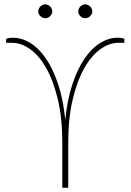

<svg xmlns="http://www.w3.org/2000/svg" viewBox="-20 -886 616 906"><path d="M9 0ZM302 0H274V-212.5Q274 -327.5 253.2 -415.5Q232.5 -503.5 199 -563.2Q165.5 -623 123 -653.5Q80.5 -684 37 -684H9V-701Q9 -702.5 12 -704Q15 -705.5 19.8 -706.2Q24.5 -707 30.2 -707.5Q36 -708 41 -708Q82.5 -708 122.8 -683.5Q163 -659 196.5 -610.2Q230 -561.5 254.2 -489Q278.5 -416.5 288 -320.5Q297.5 -416.5 321.8 -489Q346 -561.5 379.5 -610.2Q413 -659 453.2 -683.5Q493.5 -708 535 -708Q540 -708 545.8 -707.5Q551.5 -707 556.2 -706.2Q561 -705.5 564 -704Q567 -702.5 567 -701V-684H539Q495.5 -684 453 -653.5Q410.5 -623 377 -563.2Q343.5 -503.5 322.8 -415.5Q302 -327.5 302 -212.5ZM226.5 -832Q226.5 -819.5 216.5 -809.8Q206.5 -800 193.5 -800Q187 -800 181 -802.8Q175 -805.5 170.5 -810Q166 -814.5 163.2 -820.2Q160.5 -826 160.5 -832Q160.5 -845.5 170.5 -855.5Q180.5 -865.5 193.5 -865.5Q206.5 -865.5 216.5 -855.5Q226.5 -845.5 226.5 -832ZM415.5 -832Q415.5 -819.5 405.2 -809.8Q395 -800 382.5 -800Q369 -800 359.2 -809.8Q349.5 -819.5 349.5 -832Q349.5 -845.5 359.2 -855.5Q369 -865.5 382.5 -865.5Q395 -865.5 405.2 -855.5Q415.5 -845.5 415.5 -832Z"/></svg>

Font: Lato Thin
Style: Regular
Weight: 200
Designer: Lukasz Dziedzic
Foundry: tyPoland Lukasz Dziedzic
Version: Version 2.007; 2014-02-27